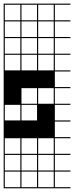

<svg xmlns="http://www.w3.org/2000/svg" viewBox="-20 -747 404 1046"><path d="M363.6 278.8H0V187.9H6.1V272.7H90.9V187.9H97V272.7H181.8V187.9H187.9V272.7H272.7V187.9H0V-727.3H363.6V-721.2H278.8V-636.4H363.6V-630.3H278.8V-545.5H363.6V-539.4H278.8V-454.5H363.6V-448.5H278.8V-363.6H363.6V-357.6H278.8V-272.7H363.6V-266.7H278.8V-181.8H363.6V-175.8H278.8V-90.9H363.6V-84.8H278.8V0H363.6V6.1H278.8V90.9H363.6V97H278.8V181.8H363.6V187.9H278.8V272.7H363.6ZM90.9 -636.4V-721.2H6.1V-636.4ZM187.9 -636.4H272.7V-721.2H187.9ZM97 -636.4H181.8V-721.2H97ZM6.1 -545.5H90.9V-630.3H6.1ZM97 -545.5H181.8V-630.3H97ZM187.9 -545.5H272.7V-630.3H187.9ZM6.1 -454.5H90.9V-539.4H6.1ZM97 -454.5H181.8V-539.4H97ZM187.9 -454.5H272.7V-539.4H187.9ZM6.1 -363.6H90.9V-448.5H6.1ZM97 -363.6H181.8V-448.5H97ZM187.9 -363.6H272.7V-448.5H187.9ZM97 -181.8H181.8V-266.7H97ZM187.9 -181.8H272.7V-266.7H187.9ZM6.1 -90.9H90.9V-175.8H6.1ZM97 -90.9H181.8V-175.8H97ZM187.9 90.9H272.7V6.1H187.9ZM97 90.9H181.8V6.1H97ZM6.1 90.9H90.9V6.1H6.1ZM97 181.8H181.8V97H97ZM6.1 181.8H90.9V97H6.1ZM187.9 181.8H272.7V97H187.9Z"/></svg>

Font: Micro 5 Charted
Style: Regular
Weight: 400
Designer: Sarah Cadigan-Fried
Version: Version 1.000; ttfautohint (v1.8.4.7-5d5b)